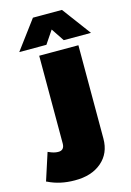

<svg xmlns="http://www.w3.org/2000/svg" viewBox="-237 -838 758 1111"><g transform="rotate(-15 142.0 -283.0)"><path d="M-95.2 167 -42 2.9 -37.1 4.9Q-6.3 19 16.1 19Q35.2 20 45.2 9.8Q55.2 -0.5 55.2 -21V-546.9H290V12.2Q290 100.6 229.2 152.3Q168.5 204.1 67.9 203.1Q-20.5 203.1 -90.8 168ZM-50.8 -597.2 77.1 -769H251L378.9 -597.2H215.8L164.1 -674.8L111.8 -597.2Z"/></g></svg>

Font: Trueno UltraBlack
Style: Regular
Weight: 950
Designer: Julieta Ulanovsky
Foundry: Julieta Ulanovsky
Version: Version 3.001b | FøM Fix